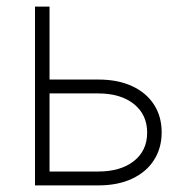

<svg xmlns="http://www.w3.org/2000/svg" viewBox="-20 -561 564 581"><path d="M119.1 -320.3H277.3Q336.9 -320.3 379.9 -300.3Q422.9 -280.3 446 -244.4Q469.2 -208.5 469.2 -160.6Q469.2 -112.8 446 -76.7Q422.9 -40.5 379.9 -20.3Q336.9 0 277.3 0H85.9V-541H129.9V-42H276.9Q345.2 -42 385.3 -73.7Q425.3 -105.5 425.3 -159.7Q425.3 -213.9 385.3 -246.1Q345.2 -278.3 276.9 -278.3H119.1Z"/></svg>

Font: Inter 17pt ExtraLight
Style: Regular
Weight: 250
Version: Version 4.001;git-66647c0bb